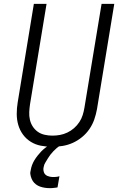

<svg xmlns="http://www.w3.org/2000/svg" viewBox="-20 -755 640 998"><path d="M252 8Q222 8 193 2.5Q164 -3 140 -18Q116 -33 99.5 -55.5Q83 -78 75 -105.5Q67 -133 67 -163Q67 -193 72 -223L156 -735H222L136 -213Q133 -193 132 -172.5Q131 -152 135.5 -132.5Q140 -113 150.5 -97Q161 -81 176.5 -70Q192 -59 212 -54.5Q232 -50 252 -50Q272 -50 291.5 -53.5Q311 -57 330 -66Q349 -75 365 -89Q381 -103 392.5 -120.5Q404 -138 410 -157.5Q416 -177 419 -196L508 -735H574L484 -187Q479 -160 470 -134Q461 -108 445 -84.5Q429 -61 406.5 -42.5Q384 -24 358.5 -12.5Q333 -1 305.5 3.5Q278 8 252 8ZM239 223Q226 223 213 221Q200 219 188.5 215Q177 211 167 203.5Q157 196 150.5 186Q144 176 140 161.5Q136 147 138 138L140 128Q142 115 147 102Q152 89 159 77.5Q166 66 175 54.5Q184 43 193.5 33Q203 23 216 13Q229 3 237 -2L247 -8H295L294 0Q284 7 275 14.5Q266 22 257.5 31Q249 40 242 49Q235 58 229 68Q223 78 216 89.5Q209 101 208 109L206 118Q205 124 206 131Q207 138 209.5 143.5Q212 149 216.5 153Q221 157 226.5 159.5Q232 162 239.5 163.5Q247 165 251 165H256Q259 165 263 165Q267 165 271 164.5Q275 164 279 163.5Q283 163 285 162L289 161L279 219Q275 220 270.5 220.5Q266 221 261.5 221.5Q257 222 252 222.5Q247 223 244 223Z"/></svg>

Font: Iosevka Aile Light
Style: Italic
Weight: 300
Italic angle: -9°
Designer: Belleve Invis
Foundry: Belleve Invis
Version: Version 31.1.0; ttfautohint (v1.8.4)